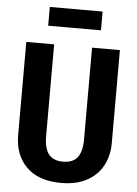

<svg xmlns="http://www.w3.org/2000/svg" viewBox="-60 -928 707 989"><g transform="rotate(5 294.0 -433.0)"><path d="M536 -210Q536 -146 508.5 -94.5Q481 -43 426.5 -13.5Q372 16 294 16Q176 16 114 -46Q52 -108 52 -210V-692H196V-217Q196 -155 219.5 -124.5Q243 -94 294 -94Q345 -94 368.5 -124.5Q392 -155 392 -217V-692H536ZM157 -785V-882H430V-785Z"/></g></svg>

Font: Fira Sans Condensed SemiBold
Style: Regular
Weight: 600
Width: 3
Designer: bBox Type GmbH & Carrois Corporate GbR & Edenspiekermann AG
Foundry: bBox Type GmbH & Carrois Corporate GbR & Edenspiekermann AG
Version: Version 4.301